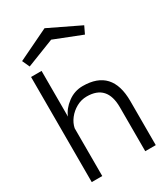

<svg xmlns="http://www.w3.org/2000/svg" viewBox="-207 -948 915 1044"><g transform="rotate(-30 250.5 -426.5)"><path d="M52 0V-660H118V-373Q134 -414 176 -445.5Q218 -477 270 -477Q454 -477 454 -277V0H388V-276Q388 -417 261 -417Q226 -417 195.5 -400Q165 -383 144.5 -356.5Q124 -330 118 -300V0ZM248 -853 443 -759 421 -713 248 -781 74 -713 53 -759Z"/></g></svg>

Font: Lil Grotesk
Style: Regular
Weight: 400
Designer: Bastien Sozeau
Foundry: NBR — Bastien Sozeau
Version: Version 4.002; ttfautohint (v1.8.4.7-5d5b)